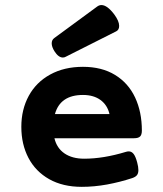

<svg xmlns="http://www.w3.org/2000/svg" viewBox="-20 -725 640 756"><path d="M538.6 -210.9Q538.6 -194.3 531.5 -187.5Q524.4 -180.7 507.8 -180.7H194.3Q203.6 -141.6 234.1 -120.8Q264.6 -100.1 311.5 -100.1Q387.2 -100.1 475.6 -127Q481.4 -128.9 487.3 -128.9Q498 -128.9 505.9 -119.1Q513.7 -109.4 520 -85.9Q524.9 -67.9 524.9 -55.2Q524.9 -42.5 519.3 -35.4Q513.7 -28.3 501 -23.9Q452.1 -7.8 401.4 1.5Q350.6 10.7 301.8 10.7Q227.5 10.7 173.8 -19.5Q120.1 -49.8 92 -103.3Q64 -156.7 64 -225.6Q64 -293.9 93.3 -347.7Q122.6 -401.4 177.7 -431.6Q232.9 -461.9 306.6 -461.9Q380.9 -461.9 433.1 -429.9Q485.4 -397.9 512 -341.1Q538.6 -284.2 538.6 -210.9ZM196.3 -275.9H411.1Q402.8 -311.5 375.7 -331.3Q348.6 -351.1 306.6 -351.1Q217.3 -351.1 196.3 -275.9ZM379.4 -705.1Q401.9 -705.1 429.7 -668.5Q449.2 -642.1 449.2 -623Q449.2 -607.4 437.5 -601.6L238.8 -501.5Q233.9 -498.5 227.5 -498.5Q210 -498.5 194.3 -523.4Q183.6 -540.5 183.6 -554.2Q183.6 -567.9 193.8 -575.2L363.3 -699.7Q371.1 -705.1 379.4 -705.1Z"/></svg>

Font: Courier Prime
Style: Bold
Weight: 700
Designer: Alan Dague-Greene, Quote-Unquote Apps
Foundry: Quote-Unquote Apps
Version: Version 3.018